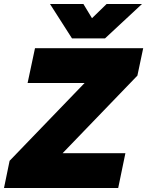

<svg xmlns="http://www.w3.org/2000/svg" viewBox="-50 -940 736 960"><path d="M200 -920H367L410 -849L483 -920H660L475 -748H310ZM-2 -136 373 -525H88L125 -699H666L637 -562L263 -174H577L541 0H-30Z"/></svg>

Font: Prompt ExtraBold
Style: Italic
Weight: 800
Italic angle: -12°
Designer: Katatrad Team
Foundry: CadsonDemak
Version: Version 1.001